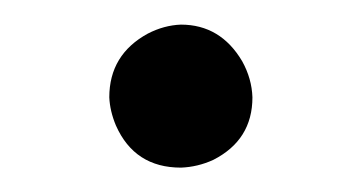

<svg xmlns="http://www.w3.org/2000/svg" viewBox="-20 -374 293 156"><path d="M127 -237.8Q89.4 -237.8 74.2 -272Q69.3 -283.7 68.8 -294.9Q68.8 -329.6 100.1 -346.7Q113.3 -353.5 127 -354Q159.2 -354 176.8 -324.2Q184.6 -310.1 185.1 -294.9Q185.1 -260.3 153.3 -244.1Q140.6 -238.3 127 -237.8Z"/></svg>

Font: Linux Biolinum O
Style: Regular
Weight: 400
Designer: Philipp H. Poll
Foundry: Philipp H. Poll
Version: Version 1.0.4